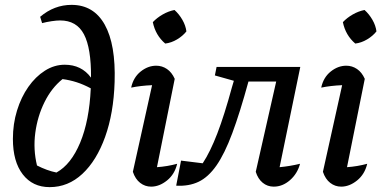

<svg xmlns="http://www.w3.org/2000/svg" viewBox="-20 -760 1571 789"><path d="M184 9Q114 9 73.5 -43.5Q33 -96 33 -189Q33 -251 50 -306Q67 -361 96.5 -403Q126 -445 164.5 -469.5Q203 -494 246 -494Q315 -494 354 -441Q355 -562 325 -619Q295 -676 227 -676Q213 -676 192.5 -673Q172 -670 153 -665L145 -691Q203 -740 274 -740Q365 -740 410.5 -658.5Q456 -577 451 -423Q447 -295 412 -197.5Q377 -100 318.5 -45.5Q260 9 184 9ZM132 -80Q173 -59 212 -51Q272 -84 309.5 -174Q347 -264 353 -397Q323 -413 295 -422Q267 -431 237 -435Q192 -399 163 -340.5Q134 -282 125 -214Q116 -146 132 -80Z M708 -87Q698 -44 666.5 -18.5Q635 7 601 7Q576 7 556 -8.5Q536 -24 526 -54L605 -410Q558 -408 519 -400Q528 -442 558 -466Q588 -490 622 -490Q646 -490 666 -476.5Q686 -463 698 -436L625 -73Q668 -76 708 -87ZM697 -719Q716 -702 729.5 -678.5Q743 -655 746 -631Q731 -612 707.5 -598Q684 -584 659 -581Q619 -615 608 -669Q625 -687 648.5 -700.5Q672 -714 697 -719Z M704 3 724 -100 813 -89Q844 -136 873 -211.5Q902 -287 933 -401L941 -428L863 -450L870 -485H1214L1129 -73Q1172 -77 1213 -87Q1202 -46 1171.5 -19.5Q1141 7 1105 7Q1079 7 1059.5 -9Q1040 -25 1031 -54L1115 -425H1001Q966 -297 934.5 -212.5Q903 -128 869.5 -80Q836 -32 796 -13Q756 6 704 3Z M1489 -87Q1479 -44 1447.5 -18.5Q1416 7 1382 7Q1357 7 1337 -8.5Q1317 -24 1307 -54L1386 -410Q1339 -408 1300 -400Q1309 -442 1339 -466Q1369 -490 1403 -490Q1427 -490 1447 -476.5Q1467 -463 1479 -436L1406 -73Q1449 -76 1489 -87ZM1478 -719Q1497 -702 1510.5 -678.5Q1524 -655 1527 -631Q1512 -612 1488.5 -598Q1465 -584 1440 -581Q1400 -615 1389 -669Q1406 -687 1429.5 -700.5Q1453 -714 1478 -719Z"/></svg>

Font: Piazzolla Medium
Style: Italic
Weight: 500
Italic angle: -11.3°
Designer: Juan Pablo del Peral
Foundry: Huerta Tipografica
Version: Version 1.330